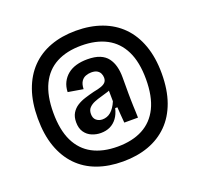

<svg xmlns="http://www.w3.org/2000/svg" viewBox="-132 -808 1110 1067"><g transform="rotate(-20 422.5 -274.5)"><path d="M421 112Q337 112 269.5 87.5Q202 63 154.5 14Q107 -35 81.5 -107Q56 -179 56 -275Q56 -369 81.5 -441Q107 -513 154.5 -562Q202 -611 269.5 -636Q337 -661 421 -661Q505 -661 573 -636Q641 -611 689 -562.5Q737 -514 763 -441.5Q789 -369 789 -275Q789 -179 763 -106.5Q737 -34 688.5 14.5Q640 63 572.5 87.5Q505 112 421 112ZM421 24Q508 24 569.5 -8.5Q631 -41 663.5 -107Q696 -173 696 -275Q696 -376 663.5 -442Q631 -508 569.5 -540.5Q508 -573 421 -573Q334 -573 273 -540.5Q212 -508 180 -442Q148 -376 148 -275Q148 -173 180 -107Q212 -41 273 -8.5Q334 24 421 24ZM393 -147Q406 -147 419 -151.5Q432 -156 443 -165.5Q454 -175 463.5 -189Q473 -203 481 -222L480 -306L502 -301Q491 -288 471.5 -281.5Q452 -275 429.5 -269Q407 -263 387.5 -255Q368 -247 355 -233.5Q342 -220 342 -197Q342 -172 357 -159.5Q372 -147 393 -147ZM359 -79Q332 -79 306.5 -89.5Q281 -100 265 -123Q249 -146 249 -182Q249 -214 262 -235.5Q275 -257 296 -270.5Q317 -284 344 -292.5Q371 -301 399 -308Q427 -313 445 -319.5Q463 -326 471.5 -336Q480 -346 480 -362Q480 -375 474.5 -387Q469 -399 456.5 -406.5Q444 -414 422 -414Q406 -414 389.5 -408Q373 -402 362.5 -386Q352 -370 351 -341L262 -356Q263 -388 275.5 -413Q288 -438 309.5 -455.5Q331 -473 360.5 -481.5Q390 -490 426 -490Q471 -490 500 -478Q529 -466 545.5 -444Q562 -422 569.5 -393Q577 -364 577 -330V-231Q577 -214 577.5 -196Q578 -178 578.5 -159.5Q579 -141 580 -123.5Q581 -106 581 -89H500Q498 -113 496 -137.5Q494 -162 493 -182H480Q472 -148 455 -125Q438 -102 414 -90.5Q390 -79 359 -79Z"/></g></svg>

Font: Bricolage Grotesque SemiCondensed Medium
Style: Regular
Weight: 500
Width: 4
Designer: Mathieu Triay
Foundry: Atelier Triay
Version: Version 1.001;gftools[0.9.33.dev8+g029e19f]